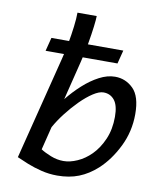

<svg xmlns="http://www.w3.org/2000/svg" viewBox="-86 -833 740 912"><g transform="rotate(10 283.5 -377.5)"><path d="M213.4 -766.6H306.2Q306.2 -751.5 301.8 -715.3Q297.4 -679.2 289.3 -632.8Q281.2 -586.4 269.5 -539.6L222.7 -351.1Q253.9 -390.1 290.8 -423.6Q327.6 -457 366.7 -477.5Q405.8 -498 442.9 -498Q493.7 -498 530.5 -461.7Q567.4 -425.3 567.4 -339.4Q567.4 -255.4 531.2 -182.1Q495.1 -108.9 442.9 -61Q401.9 -23.9 356.2 -5.9Q310.5 12.2 252.4 12.2Q212.9 12.2 175.5 2.9Q138.2 -6.3 106.7 -19Q75.2 -31.7 53.7 -41.5L179.2 -539.6Q188 -574.2 195.8 -616.5Q203.6 -658.7 208.5 -698.7Q213.4 -738.8 213.4 -766.6ZM186.5 -209.5 158.7 -97.7Q177.2 -85.4 207.8 -73.2Q238.3 -61 269.5 -61Q301.3 -61 336.4 -76.7Q371.6 -92.3 401.4 -122.1Q433.1 -153.8 453.9 -201.7Q474.6 -249.5 474.6 -310.1Q474.6 -364.7 454.6 -389.9Q434.6 -415 401.4 -415Q380.4 -415 351.6 -396.2Q322.8 -377.4 292 -346.7Q261.2 -315.9 233.4 -280Q205.6 -244.1 186.5 -209.5ZM95.7 -562 112.3 -627H459L442.4 -562Z"/></g></svg>

Font: Andika
Style: Italic
Weight: 400
Italic angle: -14°
Designer: Victor Gaultney, Annie Olsen, Julie Remington, Don Collingsworth, Eric Hays, Becca Hirsbrunner
Foundry: SIL International
Version: Version 6.101